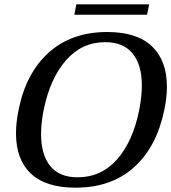

<svg xmlns="http://www.w3.org/2000/svg" viewBox="-20 -858 792 888"><path d="M333 -838H670L660 -790H324ZM54 -241Q54 -292 66 -350Q100 -520 205.5 -615Q311 -710 476 -710Q613 -710 682.5 -644Q752 -578 752 -457Q752 -407 740 -350Q705 -179 600 -84.5Q495 10 329 10Q192 10 123 -55Q54 -120 54 -241ZM624 -350Q636 -412 636 -463Q636 -558 593.5 -610.5Q551 -663 466 -663Q359 -663 285.5 -579.5Q212 -496 182 -350Q170 -289 170 -237Q170 -142 212.5 -90Q255 -38 339 -38Q448 -38 521.5 -121Q595 -204 624 -350Z"/></svg>

Font: Taviraj Medium
Style: Italic
Weight: 500
Italic angle: -12°
Designer: Katatrad Team
Foundry: CadsonDemak
Version: Version 1.001